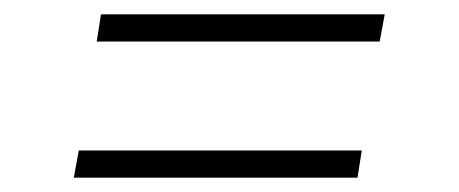

<svg xmlns="http://www.w3.org/2000/svg" viewBox="-20 -474 640 268"><path d="M115 -416 121 -454H517L510 -416ZM83 -226 90 -264H485L479 -226Z"/></svg>

Font: Iosevka Etoile XLtObl
Style: Regular
Weight: 200
Italic angle: -9°
Designer: Belleve Invis
Foundry: Belleve Invis
Version: Version 15.5.2; ttfautohint (v1.8.4)